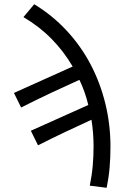

<svg xmlns="http://www.w3.org/2000/svg" viewBox="-20 -710 590 909"><path d="M160 -22Q229 -57 289.5 -85.5Q350 -114 413 -143Q418 -112 420.5 -80.5Q423 -49 423 -17Q423 29 419 75Q415 121 405 169L485 179Q495 130 499 82.5Q503 35 503 -16Q503 -120 479 -218.5Q455 -317 409.5 -404Q364 -491 296.5 -564Q229 -637 142 -690L91 -629Q166 -585 224 -526Q282 -467 324 -395L46 -270L80 -201Q155 -239 221 -270Q287 -301 356 -332Q383 -276 398 -213L126 -91Z"/></svg>

Font: Codetta
Style: Regular
Weight: 400
Italic angle: -11°
Designer: Ulrich Proeller
Foundry: PROSA GmbH
Version: Version 2.00;September 29, 2018;FontCreator 11.5.0.2427 64-b